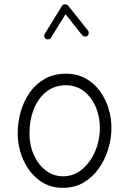

<svg xmlns="http://www.w3.org/2000/svg" viewBox="-20 -862 606 901"><path d="M289.1 -516.1Q341.8 -516.1 381.8 -493.9Q421.9 -471.7 448.7 -434.6Q475.6 -397.5 489.3 -352.8Q502.9 -308.1 502.9 -262.7Q502.9 -212.4 487.8 -162.6Q472.7 -112.8 443.6 -71.5Q414.6 -30.3 372.3 -5.4Q330.1 19.5 275.9 19.5Q209.5 19.5 161.9 -17.6Q114.3 -54.7 88.6 -113.5Q63 -172.4 63 -237.3Q63 -287.6 76.9 -336.9Q90.8 -386.2 118.9 -426.8Q147 -467.3 189.5 -491.7Q231.9 -516.1 289.1 -516.1ZM289.1 -461.9Q234.9 -461.9 196.5 -430.9Q158.2 -399.9 138.2 -348.6Q118.2 -297.4 118.2 -237.3Q118.2 -181.2 138.7 -135.3Q159.2 -89.4 194.8 -62Q230.5 -34.7 275.9 -34.7Q326.2 -34.7 365 -67.1Q403.8 -99.6 426.3 -151.6Q448.7 -203.6 448.7 -262.7Q448.7 -314.9 429.2 -360.4Q409.7 -405.8 374 -433.8Q338.4 -461.9 289.1 -461.9ZM195.3 -679.2Q189.5 -683.1 188 -689.9Q186.5 -696.8 189.9 -703.1L271 -834.5Q275.4 -841.8 285.2 -841.6Q294.9 -841.3 299.3 -835.9L393.1 -718.3Q397.5 -713.4 396.5 -705.8Q395.5 -698.2 390.1 -693.8Q385.3 -689.5 377.7 -690.4Q370.1 -691.4 365.7 -696.8L287.6 -795.4L219.2 -685.1Q215.8 -679.2 208.7 -677.5Q201.7 -675.8 195.3 -679.2Z"/></svg>

Font: Mikhak Light
Style: Regular
Weight: 300
Designer: Amin Abedi
Version: Version 3.3